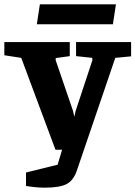

<svg xmlns="http://www.w3.org/2000/svg" viewBox="-42 -691 625 886"><path d="M164 175Q142 175 118 172.5Q94 170 78 167V105L224 69L259 -49L314 0H214L56 -424L-22 -436V-497H280V-432L215 -423V-413L295 -179L301 -152L307 -179L384 -412V-424L309 -432V-497H563V-431L490 -424L312 98Q296 143 264 159Q232 175 164 175ZM128 -579 142 -671H493L479 -579Z"/></svg>

Font: Faustina ExtraBold
Style: Regular
Weight: 800
Designer: Alfonso Garcia
Foundry: http://www.omnibus-type.com
Version: Version 1.200